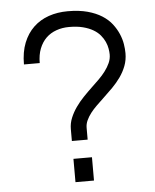

<svg xmlns="http://www.w3.org/2000/svg" viewBox="-52 -773 661 817"><g transform="rotate(-5 278.0 -364.0)"><path d="M62.5 -518.1Q62.5 -570.8 78.1 -610.1Q93.8 -649.4 121.3 -675.5Q148.9 -701.7 186.3 -714.6Q223.6 -727.5 267.6 -727.5Q315.9 -727.5 351.8 -717.8Q387.7 -708 413.3 -691.7Q439 -675.3 455.1 -654.3Q471.2 -633.3 480.7 -611.1Q490.2 -588.9 493.7 -567.4Q497.1 -545.9 497.1 -528.3Q497.1 -499 487.5 -474.1Q478 -449.2 462.4 -427.2Q446.8 -405.3 427.2 -385.5Q407.7 -365.7 387.2 -346.7Q371.6 -332 356.7 -317.6Q341.8 -303.2 330.3 -288.3Q318.8 -273.4 311.8 -258.1Q304.7 -242.7 304.7 -226.6V-175.8H237.3V-226.6Q237.3 -251.5 246.8 -274.4Q256.3 -297.4 271.2 -318.6Q286.1 -339.8 304.7 -359.1Q323.2 -378.4 341.3 -395.5Q357.4 -410.6 373.3 -426.3Q389.2 -441.9 401.6 -458.5Q414.1 -475.1 421.9 -492.4Q429.7 -509.8 429.7 -528.3Q429.7 -539.6 427.2 -554Q424.8 -568.4 418.2 -583Q411.6 -597.7 400.1 -611.6Q388.7 -625.5 370.6 -636.2Q352.5 -647 327.1 -653.6Q301.8 -660.2 267.6 -660.2Q238.3 -660.2 212.9 -651.1Q187.5 -642.1 169.2 -624.3Q150.9 -606.4 140.4 -579.8Q129.9 -553.2 129.9 -518.1ZM237.3 -99.6H316.4V0H237.3Z"/></g></svg>

Font: AnjaliOldLipi
Style: Regular
Weight: 400
Italic angle: -12°
Designer: Kevin & Siji
Foundry: Kevin & Siji
Version: Version 0.730 2004